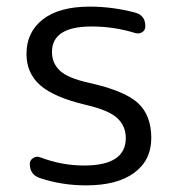

<svg xmlns="http://www.w3.org/2000/svg" viewBox="-20 -550 537 580"><path d="M240 -233Q143 -256 101.5 -292.5Q60 -329 60 -387Q60 -453 109.5 -491.5Q159 -530 251 -530Q320 -530 388 -512Q419 -504 419 -471Q419 -459 410 -453Q401 -447 389 -450Q325 -470 257 -470Q137 -470 137 -393Q137 -359 161 -336.5Q185 -314 248 -300Q356 -276 396.5 -239Q437 -202 437 -133Q437 -66 385.5 -28Q334 10 240 10Q167 10 101 -12Q70 -22 70 -55Q70 -66 80 -72.5Q90 -79 101 -75Q166 -50 234 -50Q360 -50 360 -133Q360 -169 334.5 -193Q309 -217 240 -233Z"/></svg>

Font: Rounded Mplus 1c
Style: Regular
Weight: 400
Version: Version 1.059.20150529